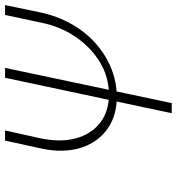

<svg xmlns="http://www.w3.org/2000/svg" viewBox="10 -708 698 758"><g transform="rotate(-90 359.0 -329.0)"><path d="M355 -217Q296 -217 252 -240Q208 -263 180.5 -304Q153 -345 145.5 -400.5Q138 -456 153 -521L183 -658H223L193 -523Q175 -442 191.5 -380Q208 -318 253 -283Q298 -248 364 -248Q434 -248 492.5 -283.5Q551 -319 592 -379Q633 -439 648 -513L679 -658H718L689 -519Q675 -453 644 -397.5Q613 -342 568.5 -302Q524 -262 469.5 -239.5Q415 -217 355 -217ZM291 0 431 -658H470L331 0Z"/></g></svg>

Font: Ysabeau Office ExtraLight
Style: Italic
Weight: 250
Italic angle: -12°
Designer: Christian Thalmann (Catharsis Fonts)
Version: Version 2.001;gftools[0.9.30]; featfreeze: tnum,lnum,ss02